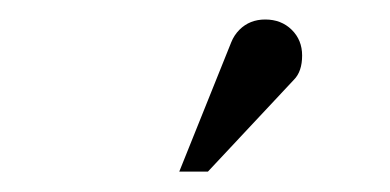

<svg xmlns="http://www.w3.org/2000/svg" viewBox="-20 -734 392 193"><path d="M189 -561.5H160.2L212.4 -691.4Q215.3 -698.7 220.7 -704.1Q231 -714.4 246.6 -714.4Q262.7 -714.4 273.2 -704.1Q283.7 -693.8 283.7 -678.2Q283.7 -662.1 275.4 -653.8Z"/></svg>

Font: Flanker
Style: Italic
Weight: 400
Italic angle: -12°
Designer: Flanker
Version: Version 2.027